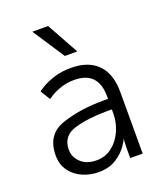

<svg xmlns="http://www.w3.org/2000/svg" viewBox="-140 -838 799 941"><g transform="rotate(-20 260.0 -367.0)"><path d="M349 -310H377V-323Q377 -454 252 -454Q215 -454 183.5 -443.5Q152 -433 131 -420Q110 -407 110 -406L79 -457Q79 -459 103.5 -474Q128 -489 167.5 -502Q207 -515 257 -515Q348 -515 396.5 -465.5Q445 -416 445 -322V0H380V-57Q380 -73 381 -85Q382 -97 383 -100H381Q385 -100 364.5 -69Q344 -38 306 -13Q268 12 212 12Q169 12 129.5 -5Q90 -22 65.5 -55.5Q41 -89 41 -137Q41 -246 136 -278Q231 -310 349 -310ZM223 -46Q269 -46 304 -73.5Q339 -101 358 -144.5Q377 -188 377 -233V-255H349Q252 -255 181.5 -234Q111 -213 111 -141Q111 -103 140.5 -74.5Q170 -46 223 -46ZM315 -580H250L141 -746H223Z"/></g></svg>

Font: Museo Sans Light
Style: Regular
Weight: 300
Designer: Jos Buivenga
Foundry: Jos Buivenga & Rosetta Type Foundry (extension, remastering)
Version: Version 3.600;PS 1.000;hotconv 1.0.88;makeotf.lib2.5.647800;